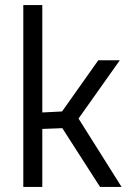

<svg xmlns="http://www.w3.org/2000/svg" viewBox="-20 -738 519 758"><path d="M147 -229 226 -232 375 0H460L290 -270L453 -500H368L225 -298L147 -294V-718H72V0H147Z"/></svg>

Font: RazerF5
Style: Regular
Weight: 400
Foundry: Razer Inc.
Version: Version 2